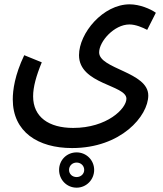

<svg xmlns="http://www.w3.org/2000/svg" viewBox="-20 -453 752 887"><path d="M39 6C39 156 155 231 313 231C539 231 665 83 665 -12C665 -121 438 -134 438 -211C438 -261 507 -340 578 -340C607 -340 639 -326 660 -315L700 -394C675 -412 625 -433 579 -433C456 -433 345 -300 345 -198C345 -63 564 -61 564 3C564 49 474 138 318 138C206 138 133 88 133 -8C133 -51 147 -102 173 -165L92 -198C48 -106 39 -36 39 6ZM334 414C379 414 415 377 415 332C415 287 379 251 334 251C288 251 253 287 253 332C253 377 288 414 334 414ZM334 365C314 365 299 351 299 332C299 313 314 298 334 298C353 298 369 312 369 332C369 351 353 365 334 365Z"/></svg>

Font: Noto Sans Arabic Cond Med
Style: Regular
Weight: 500
Width: 3
Designer: Monotype Design Team, Nadine Chahine, Nizar Qandah and Khaled Hosny
Foundry: Monotype Imaging Inc.
Version: Version 2.012